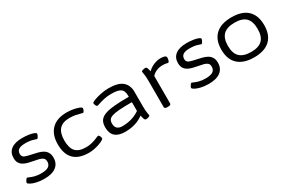

<svg xmlns="http://www.w3.org/2000/svg" viewBox="66 -1373 3274 2224"><g transform="rotate(-30 1703.0 -260.5)"><path d="M254 9Q196 9 149.5 -2Q103 -13 76.5 -28Q50 -43 50 -54Q50 -60 56 -72Q62 -84 70 -94Q78 -104 85 -104Q89 -104 109.5 -94Q130 -84 166.5 -74Q203 -64 254 -64Q319 -64 350 -84.5Q381 -105 381 -148Q381 -179 364 -194.5Q347 -210 316.5 -218Q286 -226 245 -233Q212 -239 180 -247Q148 -255 121 -270Q94 -285 78 -311Q62 -337 62 -379Q62 -451 113.5 -490.5Q165 -530 263 -530Q309 -530 349 -524Q389 -518 414.5 -508Q440 -498 440 -487Q440 -479 434.5 -466Q429 -453 422 -443Q415 -433 408 -433Q402 -433 365 -446Q328 -459 263 -459Q204 -459 176 -440.5Q148 -422 148 -382Q148 -344 182.5 -331Q217 -318 275 -307Q308 -300 341.5 -291.5Q375 -283 403.5 -267Q432 -251 449 -223Q466 -195 466 -151Q466 -75 412 -33Q358 9 254 9Z M852 6Q585 6 585 -259Q585 -389 655.5 -459Q726 -529 856 -529Q901 -529 945 -521Q989 -513 1018 -501Q1047 -489 1047 -477Q1047 -465 1038.5 -447Q1030 -429 1020 -429Q1013 -429 991 -436Q969 -443 934 -450Q899 -457 851 -457Q673 -457 673 -261Q673 -158 716 -112Q759 -66 854 -66Q902 -66 941 -77.5Q980 -89 1006 -100.5Q1032 -112 1039 -112Q1049 -112 1057 -94.5Q1065 -77 1065 -65Q1065 -56 1045 -43.5Q1025 -31 993 -20Q961 -9 924 -1.5Q887 6 852 6Z M1337 6Q1159 6 1159 -154Q1159 -205 1178 -238Q1197 -271 1243.5 -290.5Q1290 -310 1370.5 -318Q1451 -326 1573 -326V-343Q1573 -407 1537.5 -432Q1502 -457 1413 -457Q1360 -457 1316 -447Q1272 -437 1243.5 -427Q1215 -417 1207 -417Q1197 -417 1188.5 -435Q1180 -453 1180 -465Q1180 -473 1202.5 -484Q1225 -495 1260.5 -505Q1296 -515 1337 -522Q1378 -529 1415 -529Q1546 -529 1602.5 -480Q1659 -431 1659 -342V-152Q1659 -89 1665 -58Q1671 -27 1671 -23Q1671 -14 1660 -9Q1649 -4 1636.5 -2Q1624 0 1617 0Q1603 0 1596 -17.5Q1589 -35 1582 -69Q1483 6 1337 6ZM1341 -67Q1399 -67 1456.5 -82Q1514 -97 1573 -136V-254Q1470 -254 1406 -249.5Q1342 -245 1308 -233.5Q1274 -222 1261.5 -203Q1249 -184 1249 -154Q1249 -67 1341 -67Z M1902 2Q1880 2 1871.5 -4Q1863 -10 1863 -20V-371Q1863 -433 1857 -463Q1851 -493 1851 -497Q1851 -507 1862 -511.5Q1873 -516 1886 -518Q1899 -520 1905 -520Q1919 -520 1926 -503.5Q1933 -487 1940 -454Q1968 -486 2017 -507.5Q2066 -529 2113 -529Q2187 -529 2187 -497Q2187 -475 2181 -457Q2175 -439 2166 -439Q2153 -439 2139.5 -443Q2126 -447 2091 -447Q2047 -447 2008 -429.5Q1969 -412 1949 -386V-20Q1949 -10 1940.5 -4Q1932 2 1910 2Z M2453 9Q2395 9 2348.5 -2Q2302 -13 2275.5 -28Q2249 -43 2249 -54Q2249 -60 2255 -72Q2261 -84 2269 -94Q2277 -104 2284 -104Q2288 -104 2308.5 -94Q2329 -84 2365.5 -74Q2402 -64 2453 -64Q2518 -64 2549 -84.5Q2580 -105 2580 -148Q2580 -179 2563 -194.5Q2546 -210 2515.5 -218Q2485 -226 2444 -233Q2411 -239 2379 -247Q2347 -255 2320 -270Q2293 -285 2277 -311Q2261 -337 2261 -379Q2261 -451 2312.5 -490.5Q2364 -530 2462 -530Q2508 -530 2548 -524Q2588 -518 2613.5 -508Q2639 -498 2639 -487Q2639 -479 2633.5 -466Q2628 -453 2621 -443Q2614 -433 2607 -433Q2601 -433 2564 -446Q2527 -459 2462 -459Q2403 -459 2375 -440.5Q2347 -422 2347 -382Q2347 -344 2381.5 -331Q2416 -318 2474 -307Q2507 -300 2540.5 -291.5Q2574 -283 2602.5 -267Q2631 -251 2648 -223Q2665 -195 2665 -151Q2665 -75 2611 -33Q2557 9 2453 9Z M3063 6Q2922 6 2848 -62.5Q2774 -131 2774 -261Q2774 -392 2848 -460.5Q2922 -529 3063 -529Q3202 -529 3274.5 -460.5Q3347 -392 3347 -261Q3347 -131 3274.5 -62.5Q3202 6 3063 6ZM3063 -66Q3164 -66 3211.5 -113.5Q3259 -161 3259 -261Q3259 -362 3211.5 -409.5Q3164 -457 3063 -457Q2960 -457 2911 -409.5Q2862 -362 2862 -261Q2862 -161 2911 -113.5Q2960 -66 3063 -66Z"/></g></svg>

Font: Asap Expanded
Style: Regular
Weight: 400
Width: 7
Designer: Pablo Cosgaya
Foundry: Omnibus-Type
Version: Version 3.001; ttfautohint (v1.8.4.7-5d5b)